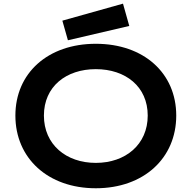

<svg xmlns="http://www.w3.org/2000/svg" viewBox="-20 -1011 1040 1042"><path d="M63.5 -383.8C63.5 -152.3 240.2 10.7 500 10.7C759.8 10.7 936.5 -152.3 936.5 -383.8C936.5 -614.7 759.8 -773.4 500 -773.4C240.2 -773.4 63.5 -614.7 63.5 -383.8ZM218.3 -383.8C218.3 -541.5 338.9 -635.7 500 -635.7C661.1 -635.7 781.7 -541.5 781.7 -383.8C781.7 -226.6 661.1 -127 500 -127C338.9 -127 218.3 -226.6 218.3 -383.8ZM348.6 -792.5 681.6 -870.1 647.5 -991.2 318.4 -898.9Z"/></svg>

Font: Krona One
Style: Regular
Weight: 400
Designer: Yvonne Schüttler
Foundry: Yvonne Schüttler
Version: Version 1.002